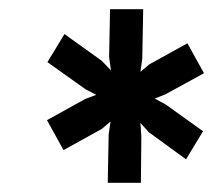

<svg xmlns="http://www.w3.org/2000/svg" viewBox="-20 -719 463 417"><path d="M214 -322H286L287 -422L285 -452L303 -432L384 -373L421 -434L340 -492L316 -505L339 -514L423 -560L387 -625L304 -579L285 -563L289 -592L291 -699H219L217 -595L221 -566L201 -587L120 -645L83 -584L166 -525L189 -513L165 -504L82 -458L118 -393L201 -439L220 -455L216 -427Z"/></svg>

Font: Fixel Text 20240404 Medium
Style: Italic
Weight: 500
Width: 4
Italic angle: -10°
Designer: AlfaBravo + MacPaw
Foundry: Kyrylo Tkachov, Marchela Mozhyna, Serhii Makarenko, Maria Weinstein, Zakhar Kryvoshyya
Version: Version 1.211;Glyphs 3.2 (3225)